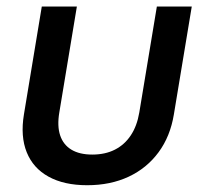

<svg xmlns="http://www.w3.org/2000/svg" viewBox="-20 -542 609 572"><path d="M239.7 9.8Q170.9 9.8 124.8 -15.6Q78.6 -41 59.6 -88.4Q40.5 -135.7 51.3 -201.2L104.5 -522.5H209L156.7 -207Q149.9 -166.5 159.2 -138.7Q168.5 -110.8 192.6 -96.2Q216.8 -81.5 254.9 -81.5Q293.5 -81.5 322.3 -96.2Q351.1 -110.8 369.6 -138.7Q388.2 -166.5 395 -207L447.3 -522.5H551.3L498 -201.2Q487.3 -135.7 452.4 -88.4Q417.5 -41 363.3 -15.6Q309.1 9.8 239.7 9.8Z"/></svg>

Font: Inter 28pt Medium
Style: Italic
Weight: 500
Italic angle: -9.3988°
Designer: Rasmus Andersson
Foundry: rsms
Version: Version 4.001;git-66647c0bb